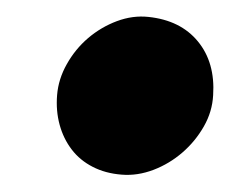

<svg xmlns="http://www.w3.org/2000/svg" viewBox="-20 -448 290 227"><path d="M47.5 -335.5Q49 -354.5 59 -372.2Q69 -390 84.2 -403Q99.5 -416 118.2 -423Q137 -430 155.5 -428Q193.5 -424 214 -399Q234.5 -374 232 -335.5Q231 -316 221 -298.5Q211 -281 195.8 -267.8Q180.5 -254.5 161.5 -247.2Q142.5 -240 124 -241.5Q104.5 -243 89.5 -250.8Q74.5 -258.5 64.8 -271.2Q55 -284 50.5 -300.5Q46 -317 47.5 -335.5Z"/></svg>

Font: B612
Style: Bold Italic
Weight: 700
Italic angle: -10°
Designer: Nicolas Chauveau, Thomas Paillot, Jonathan Favre-Lamarine, Jean-Luc Vinot
Foundry: AIRBUS
Version: Version 1.008